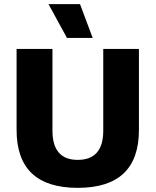

<svg xmlns="http://www.w3.org/2000/svg" viewBox="-20 -896 750 926"><path d="M366 -876 427 -713H303L214 -876ZM650 -660V-269Q650 10 355 10Q60 10 60 -269V-660H233V-266Q233 -125 355 -125Q478 -125 478 -266V-660Z"/></svg>

Font: Elaine Sans
Style: Bold
Weight: 700
Designer: Wei Huang
Foundry: Wei Huang
Version: Version 2.001;December 24, 2019;FontCreator 12.0.0.2547 64-b